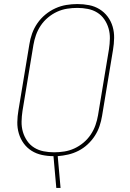

<svg xmlns="http://www.w3.org/2000/svg" viewBox="-20 -763 640 948"><path d="M258 165 244 8Q215 8 187 2Q159 -4 136 -18.5Q113 -33 97 -55Q81 -77 73 -104Q65 -131 65.5 -160Q66 -189 71 -218L125 -544Q129 -571 138.5 -597.5Q148 -624 164.5 -648Q181 -672 204 -691Q227 -710 253.5 -722Q280 -734 307.5 -738.5Q335 -743 362 -743Q392 -743 420 -737.5Q448 -732 471.5 -717.5Q495 -703 511.5 -681Q528 -659 536 -632Q544 -605 543.5 -575.5Q543 -546 538 -517L484 -191Q480 -166 471.5 -140.5Q463 -115 448 -92Q433 -69 412.5 -50Q392 -31 367.5 -18.5Q343 -6 317 0Q291 6 265 8L279 165ZM247 -11Q272 -11 297.5 -15Q323 -19 347 -30Q371 -41 392 -58.5Q413 -76 428 -98.5Q443 -121 451.5 -145.5Q460 -170 464 -194L518 -520Q522 -546 522.5 -572.5Q523 -599 516 -623Q509 -647 495 -667.5Q481 -688 460 -701Q439 -714 413.5 -719Q388 -724 362 -724Q337 -724 311.5 -720Q286 -716 262 -705Q238 -694 217 -676.5Q196 -659 181 -636.5Q166 -614 157.5 -589.5Q149 -565 145 -541L91 -215Q87 -189 86.5 -162.5Q86 -136 93 -112Q100 -88 114 -67.5Q128 -47 149 -34Q170 -21 195.5 -16Q221 -11 247 -11Z"/></svg>

Font: Iosevka SS04 Th Ex Obl
Style: Regular
Weight: 100
Width: 7
Italic angle: -9°
Monospace: yes
Designer: Belleve Invis
Foundry: Belleve Invis
Version: Version 19.0.0; ttfautohint (v1.8.4)